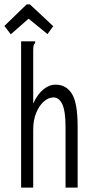

<svg xmlns="http://www.w3.org/2000/svg" viewBox="-48 -853 418 873"><path d="M48 -665H112V-658Q106 -652 104.5 -645Q103 -638 103 -621V-382Q122 -424 148.5 -446Q175 -468 205 -468Q253 -468 279 -426.5Q305 -385 305 -277V0H250V-275Q250 -347 235.5 -378.5Q221 -410 195 -410Q173 -410 152 -392Q131 -374 117 -341Q103 -308 103 -263V0H48ZM1 -697 -28 -735 73 -833H88L194 -734L168 -698L82 -768Z"/></svg>

Font: Inconsolata ExtraCondensed
Style: Regular
Weight: 400
Width: 2
Monospace: yes
Designer: Raph Levien, Cyreal, Brenton Simpson
Foundry: Raph Levien, Cyreal, Google
Version: Version 3.001; ttfautohint (v1.8.2.53-6de2)